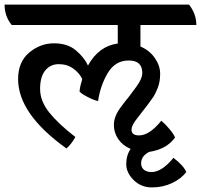

<svg xmlns="http://www.w3.org/2000/svg" viewBox="-60 -638 877 838"><path d="M553 -529V-435Q593 -418 616 -384.5Q639 -351 639 -316Q639 -281 628.5 -254.5Q618 -228 608.5 -214Q599 -200 584 -180Q569 -160 554.5 -142Q540 -124 533 -114Q514 -89 514 -72Q514 -47 547 -47Q592 -47 644 -111Q661 -97 679.5 -75Q698 -53 704 -38Q668 13 591 25Q556 43 556 75Q556 93 568.5 103Q581 113 601 113Q646 113 697 51Q741 84 753 113Q730 143 690 161.5Q650 180 603 180Q556 180 523.5 148Q491 116 491 78Q491 40 510 12Q475 -3 456 -31Q437 -59 437 -93Q437 -130 467 -170Q491 -203 499 -211Q524 -245 534 -258Q561 -294 561 -320Q561 -374 502 -374Q443 -374 410.5 -319.5Q378 -265 368 -197Q351 -200 322 -215Q293 -230 287 -239Q290 -265 299 -293Q287 -319 260 -338.5Q233 -358 196.5 -358Q160 -358 137.5 -330.5Q115 -303 115 -250Q115 -197 155 -147Q195 -97 269 -40Q251 -8 230 10Q19 -141 19 -293Q19 -368 67.5 -408.5Q116 -449 175.5 -449Q235 -449 271.5 -418Q308 -387 324 -352Q371 -437 454 -448V-529H-9Q-40 -567 -40 -618H765Q797 -577 797 -529Z"/></svg>

Font: Karma SemiBold
Style: Regular
Weight: 600
Designer: Joana Correia
Foundry: Indian Type Foundry
Version: Version 1.202;PS 1.0;hotconv 1.0.78;makeotf.lib2.5.61930; tt